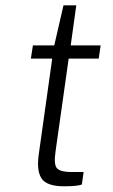

<svg xmlns="http://www.w3.org/2000/svg" viewBox="-20 -684 416 706"><path d="M215.5 1Q151.5 1 132.5 -28.2Q113.5 -57.5 123 -120L172 -468.5H93.5L101 -517H179.5L213.5 -664.5H260.5L240 -517H350L343 -468.5H232.5L184 -125.5Q177 -77 190.5 -64.2Q204 -51.5 241.5 -51.5H287.5L281 -5.5Q271.5 -2 254.5 -0.5Q237.5 1 215.5 1Z"/></svg>

Font: Public Sans ExtraLight
Style: Italic
Weight: 200
Italic angle: -8°
Designer: The Public Sans project authors (U.S. Web Design System). Libre Franklin designed by Pablo Impallari and Rodrigo Fuenzal
Version: Version 1.007; ttfautohint (v1.8.1) -l 8 -r 50 -G 200 -x 14 